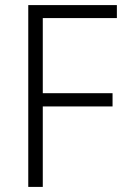

<svg xmlns="http://www.w3.org/2000/svg" viewBox="-20 -734 494 754"><path d="M148 0V-316H422V-368H148V-663H439V-714H91V0Z"/></svg>

Font: Noto Sans Khmer SemiCondensed Light
Style: Regular
Weight: 300
Width: 4
Designer: Danh Hong and the Monotype Design Team
Foundry: Monotype Imaging Inc.
Version: Version 2.004